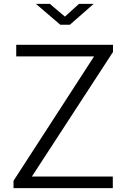

<svg xmlns="http://www.w3.org/2000/svg" viewBox="-20 -974 659 994"><path d="M389 -954 316 -888 238 -954H166L292 -846H342L465 -954ZM50 0H564V-60H145L565 -705V-742H64V-682H467L50 -38Z"/></svg>

Font: 18Franklin Light
Style: Regular
Weight: 300
Designer: Pablo Impallari, Rodrigo Fuenzalida (Modified by Dan O. Williams)
Version: Version 0.025;PS 000.025;hotconv 1.0.88;makeotf.lib2.5.64775